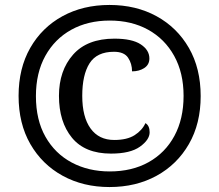

<svg xmlns="http://www.w3.org/2000/svg" viewBox="-20 -745 885 775"><path d="M422 10Q316 10 233 -35.5Q150 -81 102.5 -163.5Q55 -246 55 -358Q55 -469 102 -551.5Q149 -634 232 -679.5Q315 -725 422 -725Q529 -725 612 -679.5Q695 -634 742.5 -551.5Q790 -469 790 -357Q790 -246 742.5 -163.5Q695 -81 612 -35.5Q529 10 422 10ZM423 -53Q513 -53 580 -90.5Q647 -128 684 -196.5Q721 -265 721 -358Q721 -451 683 -519.5Q645 -588 578 -625Q511 -662 423 -662Q335 -662 268 -625Q201 -588 163 -519.5Q125 -451 125 -357Q125 -261 163.5 -193Q202 -125 269.5 -89Q337 -53 423 -53ZM428 -125Q323 -125 270.5 -189Q218 -253 218 -358Q218 -460 275 -524.5Q332 -589 442 -589Q513 -589 548 -566Q583 -543 583 -509Q583 -484 562.5 -470.5Q542 -457 513 -457Q513 -488 497 -512Q481 -536 440 -536Q371 -536 341.5 -489.5Q312 -443 312 -358Q312 -273 345.5 -226.5Q379 -180 441 -180Q493 -180 523.5 -199.5Q554 -219 567 -248Q584 -238 584 -211Q584 -181 545 -153Q506 -125 428 -125Z"/></svg>

Font: Noto Serif ExtraBold
Style: Regular
Weight: 800
Designer: Monotype Design Team
Foundry: Monotype Imaging Inc.
Version: Version 2.014